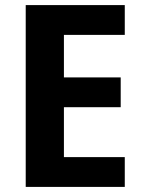

<svg xmlns="http://www.w3.org/2000/svg" viewBox="-20 -734 561 754"><path d="M470 0V-117H231V-313H454V-430H231V-597H470V-714H81V0Z"/></svg>

Font: Noto Sans Display
Style: Bold
Weight: 700
Designer: Monotype Design Team
Foundry: Monotype Imaging Inc.
Version: Version 1.900